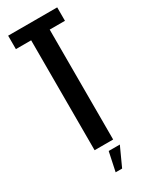

<svg xmlns="http://www.w3.org/2000/svg" viewBox="-211 -722 720 910"><g transform="rotate(-30 148.5 -267.0)"><path d="M97 0H198.5V-601.5H282V-675H13.5V-601.5H97ZM131 140.5H166.5L214 36.5H153Z"/></g></svg>

Font: Anybody ExtraCondensed Medium
Style: Regular
Weight: 500
Width: 2
Version: Version 1.113;gftools[0.9.25]